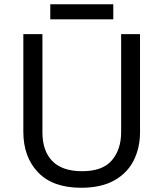

<svg xmlns="http://www.w3.org/2000/svg" viewBox="-20 -875 771 905"><path d="M640 -252Q640 -178 610 -118.5Q580 -59 518.5 -24.5Q457 10 362 10Q229 10 159.5 -62.5Q90 -135 90 -254V-714H180V-251Q180 -164 226.5 -116Q273 -68 367 -68Q464 -68 507.5 -119.5Q551 -171 551 -252V-714H640ZM514 -855V-784H217V-855Z"/></svg>

Font: Noto Sans New Tai Lue
Style: Regular
Weight: 400
Designer: Monotype Design Team
Foundry: Monotype Imaging Inc.
Version: Version 2.003